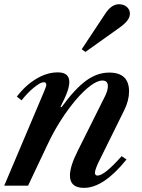

<svg xmlns="http://www.w3.org/2000/svg" viewBox="-30 -876 671 906"><path d="M366.5 10.5Q300 10.5 300 -47.5Q300 -91 336 -162.5L466.5 -424Q479 -450 479 -470Q479 -496 453 -496Q429.5 -496 396.8 -471.5Q364 -447 328 -404.8Q292 -362.5 257.5 -308.8Q223 -255 195.5 -196.5L102.5 0H-10L179 -446.5Q188.5 -469 188.5 -475.5Q188.5 -488 176.5 -488Q160.5 -488 129.2 -462.2Q98 -436.5 72 -402.5L49.5 -420Q88.5 -472 139.8 -503.2Q191 -534.5 242.5 -534.5Q297 -534.5 297 -489.5Q297 -470 287.8 -443.5Q278.5 -417 255.5 -372L260.5 -370.5Q324.5 -458 376.8 -495.8Q429 -533.5 485.5 -533.5Q579 -533.5 579 -444.5Q579 -402 556.5 -356.5L435 -110.5Q427.5 -95 422.8 -81.5Q418 -68 418 -60.5Q418 -47.5 430.5 -47.5Q462.5 -47.5 544 -139L567 -123.5Q459 10.5 366.5 10.5ZM373 -631 355.5 -643.5 465.5 -809.5Q495 -856 531.5 -856Q554 -856 568.5 -843.2Q583 -830.5 583 -811Q583 -795.5 571 -779.2Q559 -763 530.5 -743Z"/></svg>

Font: Libre Caslon Text Medium Italic
Style: Regular
Weight: 500
Italic angle: -22.583°
Designer: Pablo Impallari, Rodrigo Fuenzalida, Katja Schimmel
Foundry: Pablo Impallari, Rodrigo Fuenzalida
Version: Version 2.000